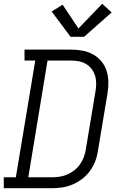

<svg xmlns="http://www.w3.org/2000/svg" viewBox="-33 -998 653 1018"><path d="M-13 0V-58H51L154 -677H97V-735H343Q374 -735 404 -729.5Q434 -724 459.5 -710Q485 -696 504 -673.5Q523 -651 532 -623Q541 -595 541.5 -564Q542 -533 537 -503L486 -197Q482 -169 471.5 -142Q461 -115 443.5 -91Q426 -67 402 -49Q378 -31 351 -19.5Q324 -8 296 -4Q268 0 241 0ZM241 -58Q261 -58 282 -61Q303 -64 323 -72.5Q343 -81 361 -95Q379 -109 391.5 -127Q404 -145 411.5 -165Q419 -185 422 -206L473 -512Q477 -533 477 -555Q477 -577 471 -596.5Q465 -616 453 -632Q441 -648 423.5 -658.5Q406 -669 385 -673Q364 -677 343 -677H219L117 -58ZM341 -803 241 -937 299 -973 383 -847 509 -978 559 -932 413 -803Z"/></svg>

Font: Iosevka Curly Slab LtEx
Style: Italic
Weight: 300
Width: 7
Italic angle: -9°
Monospace: yes
Designer: Belleve Invis
Foundry: Belleve Invis
Version: Version 11.1.0; ttfautohint (v1.8.3)